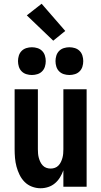

<svg xmlns="http://www.w3.org/2000/svg" viewBox="-20 -996 540 1024"><path d="M196 8Q173 8 150.5 -0.5Q128 -9 111.5 -25.5Q95 -42 84.5 -63.5Q74 -85 68 -107.5Q62 -130 60 -153.5Q58 -177 58 -200V-520H182V-200Q182 -188 183 -176.5Q184 -165 187 -154Q190 -143 195 -132.5Q200 -122 208 -113.5Q216 -105 227 -101Q238 -97 250 -97Q262 -97 273 -101Q284 -105 292 -113.5Q300 -122 305 -132.5Q310 -143 313 -154Q316 -165 317 -176.5Q318 -188 318 -200V-520H442V0H318V-88Q311 -68 300 -50Q289 -32 273 -18.5Q257 -5 237 1.5Q217 8 196 8ZM350 -596Q335 -596 320.5 -600.5Q306 -605 295.5 -615.5Q285 -626 280.5 -640.5Q276 -655 276 -670Q276 -685 280.5 -699.5Q285 -714 295.5 -724.5Q306 -735 320.5 -739.5Q335 -744 350 -744Q365 -744 379.5 -739.5Q394 -735 404.5 -724.5Q415 -714 419.5 -699.5Q424 -685 424 -670Q424 -655 419.5 -640.5Q415 -626 404.5 -615.5Q394 -605 379.5 -600.5Q365 -596 350 -596ZM150 -596Q135 -596 120.5 -600.5Q106 -605 95.5 -615.5Q85 -626 80.5 -640.5Q76 -655 76 -670Q76 -685 80.5 -699.5Q85 -714 95.5 -724.5Q106 -735 120.5 -739.5Q135 -744 150 -744Q165 -744 179.5 -739.5Q194 -735 204.5 -724.5Q215 -714 219.5 -699.5Q224 -685 224 -670Q224 -655 219.5 -640.5Q215 -626 204.5 -615.5Q194 -605 179.5 -600.5Q165 -596 150 -596ZM264 -779 123 -914 202 -976 328 -831Z"/></svg>

Font: Iosevka Term Curly Extrabold
Style: Regular
Weight: 800
Designer: Belleve Invis
Foundry: Belleve Invis
Version: Version 32.3.0